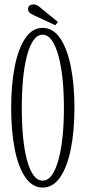

<svg xmlns="http://www.w3.org/2000/svg" viewBox="-20 -837 386 868"><path d="M172.5 11Q126 11 94.2 -35.8Q62.5 -82.5 46.5 -163.5Q30.5 -244.5 30.5 -349Q30.5 -454 46.5 -535.5Q62.5 -617 94.2 -664Q126 -711 172.5 -711Q220 -711 252 -664Q284 -617 300.2 -535.5Q316.5 -454 316.5 -349Q316.5 -244.5 300.2 -163.5Q284 -82.5 252 -35.8Q220 11 172.5 11ZM172.5 -20.5Q196.5 -20.5 214.2 -45Q232 -69.5 244.2 -114Q256.5 -158.5 262.8 -218.5Q269 -278.5 269 -349Q269 -419.5 262.8 -479.8Q256.5 -540 244.2 -584.8Q232 -629.5 214.2 -654.8Q196.5 -680 172.5 -680Q149 -680 131.2 -654.8Q113.5 -629.5 101.8 -584.8Q90 -540 84.2 -479.8Q78.5 -419.5 78.5 -349Q78.5 -278.5 84.2 -218.5Q90 -158.5 101.8 -114Q113.5 -69.5 131.2 -45Q149 -20.5 172.5 -20.5ZM230 -723 132 -768.5Q120 -774.5 113.5 -779.8Q107 -785 107 -796.5Q107 -807 113.8 -812Q120.5 -817 130.5 -817Q139.5 -817 146.2 -813.8Q153 -810.5 159.5 -805L242 -737.5Z"/></svg>

Font: Imbue Thin 10pt ExtraLight
Style: Regular
Weight: 250
Version: Version 1.102